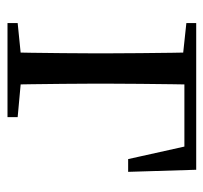

<svg xmlns="http://www.w3.org/2000/svg" viewBox="-36 -520 556 525"><g transform="rotate(90 242.5 -258.0)"><path d="M123.1 0Q124.3 -24.4 124.8 -65.3Q125.3 -106.3 125.8 -150.3Q126.3 -194.3 126.3 -228.5V-280Q126.3 -317.7 125.8 -363.2Q125.3 -408.7 124.8 -450.2Q124.3 -491.8 123.1 -516H212.3Q211.3 -491.8 210.8 -450.2Q210.3 -408.7 209.8 -363.2Q209.3 -317.7 209.3 -280V-228.5Q209.3 -194.3 209.8 -150.3Q210.3 -106.3 210.8 -65.3Q211.3 -24.4 212.3 0ZM167 -483.7V-516H444.7L450.4 -329.9H415.5L375.3 -510.7L407.3 -483.7ZM43.5 0V-27.8L150.9 -38.6H182.9L300.7 -27.8V0ZM43.5 -489.1V-516H167V-477.4H152.7Z"/></g></svg>

Font: Noto Serif SC
Style: Regular
Weight: 200
Designer: Ryoko NISHIZUKA 西塚涼子 (kana & ideographs); Frank Grießhammer (Latin, Greek & Cyrillic); Wenlong ZHANG 张文龙 (bopomofo); San
Foundry: Adobe
Version: Version 2.001;hotconv 1.1.0;makeotfexe 2.6.0